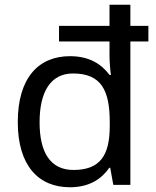

<svg xmlns="http://www.w3.org/2000/svg" viewBox="-20 -780 657 810"><path d="M275 10C358 10 409 -26 441 -72H445L458 0H530V-605H606V-671H530V-760H442V-671H229V-605H442V-544C442 -523 445 -481 448 -464H442C409 -508 359 -543 275 -543C143 -543 55 -452 55 -265C55 -83 141 10 275 10ZM290 -63C193 -63 147 -136 147 -264C147 -392 193 -470 288 -470C407 -470 443 -399 443 -265V-248C443 -124 402 -63 290 -63Z"/></svg>

Font: Noto Sans Osage
Style: Regular
Weight: 400
Designer: Monotype Design Team
Foundry: Monotype Imaging Inc.
Version: Version 2.002